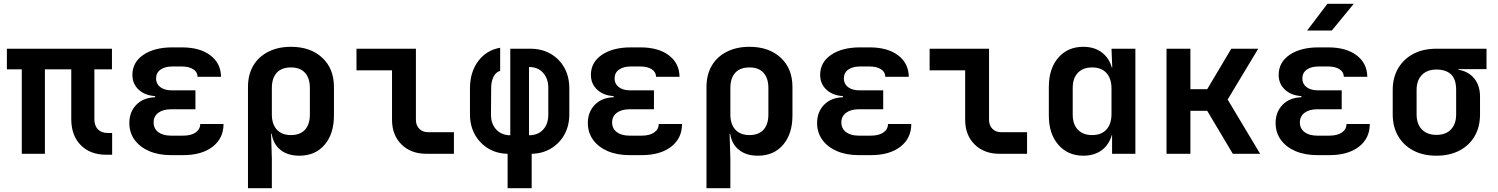

<svg xmlns="http://www.w3.org/2000/svg" viewBox="-20 -805 7840 1005"><path d="M537 5Q452 5 402.5 -45.5Q353 -96 353 -182V-442H215V0H94V-442H16V-550H566V-442H474V-182Q474 -147 492.5 -128Q511 -109 543 -109H567V5Z M939 7H875Q810 7 761 -14Q712 -35 684.5 -73Q657 -111 657 -161Q657 -219 693.5 -256.5Q730 -294 792 -296V-302Q739 -305 706 -335.5Q673 -366 673 -413Q673 -479 730.5 -518Q788 -557 882 -557H932Q1026 -557 1081 -515.5Q1136 -474 1137 -403H1014Q1014 -428 991.5 -442.5Q969 -457 932 -457H882Q843 -457 820 -440.5Q797 -424 797 -394Q797 -366 819 -349Q841 -332 880 -332H1003V-233H875Q833 -233 808.5 -214.5Q784 -196 784 -164Q784 -132 808.5 -113.5Q833 -95 875 -95H939Q980 -95 1004 -111.5Q1028 -128 1028 -156H1150Q1150 -81 1093 -37Q1036 7 939 7Z M1278 180V-350Q1278 -414 1305.5 -461Q1333 -508 1384 -534Q1435 -560 1503 -560Q1605 -560 1666.5 -503Q1728 -446 1728 -350V-201Q1728 -104 1679 -47Q1630 10 1547 10Q1486 10 1448 -20.5Q1410 -51 1402 -105H1399L1403 26V180ZM1503 -98Q1551 -98 1576.5 -126Q1602 -154 1602 -206V-344Q1602 -396 1576.5 -424Q1551 -452 1503 -452Q1454 -452 1428.5 -424Q1403 -396 1403 -344V-206Q1403 -155 1429 -126.5Q1455 -98 1503 -98Z M2212 0Q2131 0 2081.5 -49Q2032 -98 2032 -178V-437H1846V-550H2157V-178Q2157 -149 2174.5 -131Q2192 -113 2221 -113H2356V0Z M2637 180V0Q2580 -1 2535.5 -28Q2491 -55 2465.5 -101Q2440 -147 2440 -207V-342Q2440 -428 2483.5 -485.5Q2527 -543 2598 -555V-434Q2576 -428 2563.5 -403.5Q2551 -379 2551 -345L2550 -205Q2550 -156 2578 -126.5Q2606 -97 2651 -97V-550H2756Q2816 -550 2862 -523.5Q2908 -497 2934 -450.5Q2960 -404 2960 -342V-207Q2960 -147 2934.5 -101Q2909 -55 2864.5 -28Q2820 -1 2763 0V180ZM2749 -97Q2796 -97 2823 -126.5Q2850 -156 2850 -205V-345Q2850 -393 2823 -423.5Q2796 -454 2752 -454H2749Z M3339 7H3275Q3210 7 3161 -14Q3112 -35 3084.5 -73Q3057 -111 3057 -161Q3057 -219 3093.5 -256.5Q3130 -294 3192 -296V-302Q3139 -305 3106 -335.5Q3073 -366 3073 -413Q3073 -479 3130.5 -518Q3188 -557 3282 -557H3332Q3426 -557 3481 -515.5Q3536 -474 3537 -403H3414Q3414 -428 3391.5 -442.5Q3369 -457 3332 -457H3282Q3243 -457 3220 -440.5Q3197 -424 3197 -394Q3197 -366 3219 -349Q3241 -332 3280 -332H3403V-233H3275Q3233 -233 3208.5 -214.5Q3184 -196 3184 -164Q3184 -132 3208.5 -113.5Q3233 -95 3275 -95H3339Q3380 -95 3404 -111.5Q3428 -128 3428 -156H3550Q3550 -81 3493 -37Q3436 7 3339 7Z M3678 180V-350Q3678 -414 3705.5 -461Q3733 -508 3784 -534Q3835 -560 3903 -560Q4005 -560 4066.5 -503Q4128 -446 4128 -350V-201Q4128 -104 4079 -47Q4030 10 3947 10Q3886 10 3848 -20.5Q3810 -51 3802 -105H3799L3803 26V180ZM3903 -98Q3951 -98 3976.5 -126Q4002 -154 4002 -206V-344Q4002 -396 3976.5 -424Q3951 -452 3903 -452Q3854 -452 3828.5 -424Q3803 -396 3803 -344V-206Q3803 -155 3829 -126.5Q3855 -98 3903 -98Z M4539 7H4475Q4410 7 4361 -14Q4312 -35 4284.5 -73Q4257 -111 4257 -161Q4257 -219 4293.5 -256.5Q4330 -294 4392 -296V-302Q4339 -305 4306 -335.5Q4273 -366 4273 -413Q4273 -479 4330.5 -518Q4388 -557 4482 -557H4532Q4626 -557 4681 -515.5Q4736 -474 4737 -403H4614Q4614 -428 4591.5 -442.5Q4569 -457 4532 -457H4482Q4443 -457 4420 -440.5Q4397 -424 4397 -394Q4397 -366 4419 -349Q4441 -332 4480 -332H4603V-233H4475Q4433 -233 4408.5 -214.5Q4384 -196 4384 -164Q4384 -132 4408.5 -113.5Q4433 -95 4475 -95H4539Q4580 -95 4604 -111.5Q4628 -128 4628 -156H4750Q4750 -81 4693 -37Q4636 7 4539 7Z M5212 0Q5131 0 5081.5 -49Q5032 -98 5032 -178V-437H4846V-550H5157V-178Q5157 -149 5174.5 -131Q5192 -113 5221 -113H5356V0Z M5650 10Q5570 10 5520 -47Q5470 -104 5470 -200V-349Q5470 -446 5519.5 -503Q5569 -560 5650 -560Q5707 -560 5746 -531.5Q5785 -503 5800 -451H5802L5798 -550H5923V0H5801V-99H5800Q5785 -47 5746.5 -18.5Q5708 10 5650 10ZM5697 -98Q5745 -98 5771.5 -127Q5798 -156 5798 -209V-341Q5798 -394 5771.5 -423Q5745 -452 5697 -452Q5649 -452 5622 -424Q5595 -396 5595 -344V-206Q5595 -154 5622 -126Q5649 -98 5697 -98Z M6086 0V-550H6211V-338H6299L6425 -550H6566L6406 -284L6576 0H6433L6299 -225H6211V0Z M6939 7H6875Q6810 7 6761 -14Q6712 -35 6684.5 -73Q6657 -111 6657 -161Q6657 -219 6693.5 -256.5Q6730 -294 6792 -296V-302Q6739 -305 6706 -335.5Q6673 -366 6673 -413Q6673 -479 6730.5 -518Q6788 -557 6882 -557H6932Q7026 -557 7081 -515.5Q7136 -474 7137 -403H7014Q7014 -428 6991.5 -442.5Q6969 -457 6932 -457H6882Q6843 -457 6820 -440.5Q6797 -424 6797 -394Q6797 -366 6819 -349Q6841 -332 6880 -332H7003V-233H6875Q6833 -233 6808.5 -214.5Q6784 -196 6784 -164Q6784 -132 6808.5 -113.5Q6833 -95 6875 -95H6939Q6980 -95 7004 -111.5Q7028 -128 7028 -156H7150Q7150 -81 7093 -37Q7036 7 6939 7ZM6822 -645 6928 -785H7066L6951 -645Z M7499 10Q7429 10 7378 -17Q7327 -44 7298.5 -92.5Q7270 -141 7270 -206V-334Q7270 -399 7298.5 -447.5Q7327 -496 7378 -523Q7429 -550 7499 -550H7761V-443H7614V-440Q7667 -431 7697 -394Q7727 -357 7727 -299V-206Q7727 -141 7699 -92.5Q7671 -44 7619.5 -17Q7568 10 7499 10ZM7499 -99Q7548 -99 7575 -127.5Q7602 -156 7602 -206V-334Q7602 -391 7575 -416Q7548 -441 7499 -441Q7450 -441 7422.5 -412.5Q7395 -384 7395 -334V-206Q7395 -156 7422.5 -127.5Q7450 -99 7499 -99Z"/></svg>

Font: JetBrains Mono NL
Style: Bold
Weight: 700
Monospace: yes
Designer: Philipp Nurullin, Konstantin Bulenkov
Foundry: JetBrains
Version: Version 2.305; ttfautohint (v1.8.4.7-5d5b)